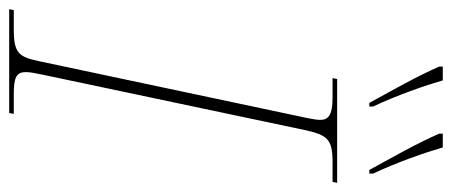

<svg xmlns="http://www.w3.org/2000/svg" viewBox="-312 -681 984 418"><g transform="rotate(90 180.0 -472.0)"><path d="M195 -784H203V-792C178 -845 157 -906 146 -944H116V-936C140 -882 163 -843 195 -784ZM341 -784H349V-792C324 -845 303 -906 292 -944H262V-936C286 -882 309 -843 341 -784ZM-9 0H217L219 -10H176C139 -10 128 -16 128 -36C128 -45 130 -56 133 -70L254 -643C265 -693 274 -704 324 -704H367L369 -714H143L141 -704H184C223 -704 232 -694 232 -677C232 -669 230 -660 228 -649L104 -64C95 -21 86 -10 36 -10H-7Z"/></g></svg>

Font: Noto Serif Display Thin
Style: Italic
Weight: 100
Italic angle: -12°
Designer: Monotype Design Team
Foundry: Monotype Imaging Inc.
Version: Version 2.009